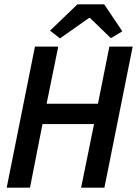

<svg xmlns="http://www.w3.org/2000/svg" viewBox="-20 -870 640 890"><path d="M11 0 142 -654H250L196 -389H434L487 -654H595L464 0H356L416 -295H177L119 0ZM258 -692 212 -728 339 -850H463L547 -725L494 -693L397 -787H393Z"/></svg>

Font: Source Code Pro Semibold
Style: Italic
Weight: 600
Italic angle: -11°
Monospace: yes
Designer: Paul D. Hunt, Teo Tuominen
Foundry: Adobe Systems Incorporated
Version: Version 1.050;PS 1.000;hotconv 16.6.51;makeotf.lib2.5.65220